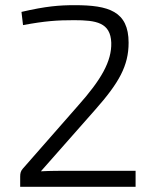

<svg xmlns="http://www.w3.org/2000/svg" viewBox="-20 -722 600 742"><path d="M69 -625C155 -641 202 -644 266 -644C352 -644 407 -635 410 -557C412 -485 371 -414 282 -314L68 -70C60 -61 58 -52 58 -40V0H504V-62H253C215 -62 175 -62 138 -60L348 -298C440 -402 477 -468 477 -557C477 -679 399 -702 269 -702C209 -702 158 -698 63 -676Z"/></svg>

Font: SnT
Style: Regular
Weight: 300
Designer: Natanael Gama
Version: Version 1.001;PS 001.001;hotconv 1.0.70;makeotf.lib2.5.58329